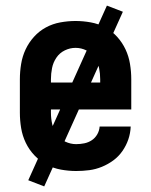

<svg xmlns="http://www.w3.org/2000/svg" viewBox="-20 -603 540 686"><path d="M252 8Q225 8 197.5 3Q170 -2 146 -15Q122 -28 103 -48Q84 -68 72 -93Q60 -118 55.5 -145.5Q51 -173 51 -200V-320Q51 -347 55.5 -374.5Q60 -402 71.5 -426.5Q83 -451 101.5 -471.5Q120 -492 144 -505Q168 -518 195.5 -523Q223 -528 250 -528Q277 -528 304.5 -523Q332 -518 356 -505Q380 -492 398.5 -471.5Q417 -451 428.5 -426.5Q440 -402 444.5 -374.5Q449 -347 449 -320V-212H162V-200Q162 -180 166.5 -159.5Q171 -139 182.5 -122.5Q194 -106 213 -97Q232 -88 252 -88Q267 -88 281.5 -91Q296 -94 308 -102Q320 -110 327.5 -123Q335 -136 336 -151H447Q446 -127 438.5 -105Q431 -83 417.5 -63.5Q404 -44 385 -30Q366 -16 344 -7Q322 2 299 5Q276 8 252 8ZM162 -308H338V-320Q338 -340 334 -360Q330 -380 318.5 -397Q307 -414 288.5 -423Q270 -432 250 -432Q230 -432 211.5 -423Q193 -414 181.5 -397Q170 -380 166 -360Q162 -340 162 -320ZM138 63 81 41 362 -583 419 -561Z"/></svg>

Font: Iosevka Curly
Style: Bold
Weight: 700
Monospace: yes
Designer: Belleve Invis
Foundry: Belleve Invis
Version: Version 22.1.2; ttfautohint (v1.8.4)